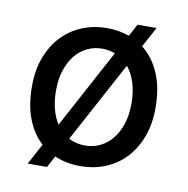

<svg xmlns="http://www.w3.org/2000/svg" viewBox="-69 -607 695 710"><g transform="rotate(10 278.5 -252.0)"><path d="M136.7 -247.6Q136.7 -209.5 144.8 -179Q152.8 -148.4 168 -125L327.1 -420.9Q304.2 -429.7 278.3 -429.7Q248.5 -429.7 222.7 -417.2Q196.8 -404.8 177.7 -381.3Q158.7 -357.9 147.7 -324.2Q136.7 -290.5 136.7 -247.6ZM419.9 -247.6Q419.9 -291.5 409.2 -325.7Q398.4 -359.9 378.9 -383.3L215.8 -80.6Q242.7 -65.9 278.3 -65.9Q307.6 -65.9 333.5 -78.4Q359.4 -90.8 378.7 -114.3Q397.9 -137.7 408.9 -171.4Q419.9 -205.1 419.9 -247.6ZM462.9 -539.6 421.9 -463.9Q463.4 -431.6 486.8 -377.4Q510.3 -323.2 510.3 -247.6Q510.3 -184.6 491.2 -136Q472.2 -87.4 439.9 -54.4Q407.7 -21.5 364.7 -4.6Q321.8 12.2 273.4 12.2Q246.6 12.2 222.4 7.3Q198.2 2.4 176.3 -6.8L152.8 36.6H80.6L122.6 -41.5Q86.4 -74.7 66.4 -126.2Q46.4 -177.7 46.4 -247.6Q46.4 -310.5 65.4 -359.1Q84.5 -407.7 116.7 -440.7Q148.9 -473.6 191.9 -490.7Q234.9 -507.8 283.2 -507.8Q328.1 -507.8 366.7 -493.7L391.6 -539.6Z"/></g></svg>

Font: Andika Basic
Style: Regular
Weight: 400
Designer: Annie Olsen & Victor Gaultney
Foundry: SIL International
Version: Version 1.000